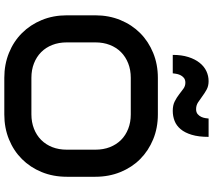

<svg xmlns="http://www.w3.org/2000/svg" viewBox="-69 -919 998 900"><g transform="rotate(90 430.0 -469.0)"><path d="M808.6 -283.2Q808.6 -219.2 786.6 -165.5Q764.6 -111.8 725.6 -72.8Q686.5 -33.7 633.1 -12Q579.6 9.8 516.6 9.8H344.7Q281.7 9.8 228 -12Q174.3 -33.7 135.3 -72.8Q96.2 -111.8 74 -165.5Q51.8 -219.2 51.8 -283.2V-417Q51.8 -480.5 74 -534.4Q96.2 -588.4 135.3 -627.2Q174.3 -666 228 -688Q281.7 -710 344.7 -710H516.6Q579.6 -710 633.1 -688Q686.5 -666 725.6 -627.2Q764.6 -588.4 786.6 -534.4Q808.6 -480.5 808.6 -417ZM681.6 -417Q681.6 -454.6 669.7 -485.1Q657.7 -515.6 636 -537.4Q614.3 -559.1 583.7 -571Q553.2 -583 516.6 -583H344.7Q307.6 -583 277.1 -571Q246.6 -559.1 224.6 -537.4Q202.6 -515.6 190.7 -485.1Q178.7 -454.6 178.7 -417V-283.2Q178.7 -245.6 190.7 -215.1Q202.6 -184.6 224.6 -162.8Q246.6 -141.1 277.1 -129.2Q307.6 -117.2 344.7 -117.2H515.6Q552.7 -117.2 583.3 -129.2Q613.8 -141.1 635.7 -162.8Q657.7 -184.6 669.7 -215.1Q681.6 -245.6 681.6 -283.2ZM621.6 -947.8Q621.6 -900.9 611.8 -868.7Q602.1 -836.4 585.4 -816.7Q568.8 -796.9 546.6 -788.3Q524.4 -779.8 499.5 -779.8Q473.1 -779.8 455.1 -789.1Q437 -798.3 422.9 -809.3Q408.7 -820.3 396 -829.6Q383.3 -838.9 367.7 -838.9Q353 -838.9 344.5 -831.5Q335.9 -824.2 331.5 -814.2Q327.1 -804.2 325.7 -794.4Q324.2 -784.7 323.7 -779.8H237.3Q237.3 -821.3 247.3 -852.8Q257.3 -884.3 274.2 -905.5Q291 -926.8 313.2 -937.3Q335.4 -947.8 360.4 -947.8Q383.3 -947.8 400.1 -938.5Q417 -929.2 431.6 -918.2Q446.3 -907.2 460.2 -898.2Q474.1 -889.2 491.7 -889.2Q506.3 -889.2 514.9 -896.5Q523.4 -903.8 527.8 -913.3Q532.2 -922.9 533.7 -932.6Q535.2 -942.4 535.6 -947.8Z"/></g></svg>

Font: Audiowide
Style: Regular
Weight: 400
Version: Version 1.003